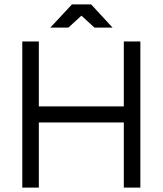

<svg xmlns="http://www.w3.org/2000/svg" viewBox="-20 -850 737 870"><path d="M81 0V-662H156V-368H541V-662H616V0H541V-295H156V0ZM208 -725 306 -830H393L490 -725H408L349 -779L290 -725Z"/></svg>

Font: Questrial
Style: Regular
Weight: 400
Designer: Joe Prince, Laura Meseguer
Foundry: Joe Prince, Laura Meseguer
Version: Version 2.000; ttfautohint (v1.8.3)